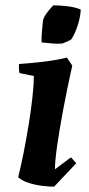

<svg xmlns="http://www.w3.org/2000/svg" viewBox="-20 -688 332 720"><path d="M107 -403 53 -414Q50 -430 51 -448Q94 -451 142 -456.5Q190 -462 231 -472L251 -442Q232 -357 217.5 -279.5Q203 -202 194.5 -143Q186 -84 186 -53L246 -98L266 -76L183 12Q164 12 139 9Q114 6 89.5 -1.5Q65 -9 48 -23Q58 -62 68.5 -115Q79 -168 88 -223.5Q97 -279 102 -326.5Q107 -374 107 -403ZM136 -529Q135 -545 137.5 -571.5Q140 -598 141 -610Q143 -621 151.5 -633.5Q160 -646 168.5 -655.5Q177 -665 180 -668Q204 -668 233.5 -664.5Q263 -661 283 -652Q281 -621 270.5 -590Q260 -559 247 -540Q235 -533 215 -525Q195 -523 176 -525Q157 -527 136 -529Z"/></svg>

Font: Labrada
Style: Bold Italic
Weight: 700
Italic angle: -7°
Designer: Mercedes Jáuregui
Foundry: Omnibus-Type Team
Version: Version 1.000; ttfautohint (v1.8.4.7-5d5b)